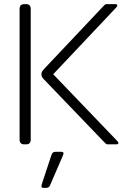

<svg xmlns="http://www.w3.org/2000/svg" viewBox="-20 -700 649 931"><path d="M75 -23V-657Q75 -680 98 -680H106Q129 -680 129 -657V-23Q129 0 106 0H98Q75 0 75 -23ZM490 -6 197 -311Q195 -313 190 -318.5Q185 -324 183 -328.5Q181 -333 181 -340Q181 -348 184 -353Q187 -358 191 -362.5Q195 -367 197 -369L485 -674Q489 -678 491.5 -679Q494 -680 501 -680H539Q549 -680 549 -673Q549 -669 542 -662L238 -340L547 -18Q554 -11 554 -7Q554 0 544 0H506Q499 0 496.5 -1Q494 -2 490 -6ZM181 203Q181 198 182 195L230 50Q233 42 237.5 39Q242 36 252 36H276Q288 36 288 44L286 52L222 200Q219 206 214.5 208.5Q210 211 202 211H190Q181 211 181 203Z"/></svg>

Font: Mitr ExtraLight
Style: Regular
Weight: 250
Designer: Thanarat Vachiruckul
Foundry: Cadson Demak Co.,Ltd.
Version: Version 1.000